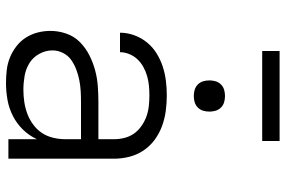

<svg xmlns="http://www.w3.org/2000/svg" viewBox="-176 -768 952 640"><g transform="rotate(90 300.0 -448.0)"><path d="M256 8Q235 8 213.5 5.5Q192 3 172 -5Q152 -13 134.5 -26.5Q117 -40 105.5 -58Q94 -76 88.5 -97Q83 -118 83 -140Q83 -167 92 -193Q101 -219 120 -238Q139 -257 163.5 -269.5Q188 -282 214 -289Q240 -296 267 -298Q294 -300 321 -300H444V-352Q444 -370 439.5 -387.5Q435 -405 425 -419Q415 -433 400 -443.5Q385 -454 368.5 -460Q352 -466 334 -468Q316 -470 298 -470Q282 -470 266 -468.5Q250 -467 234 -462.5Q218 -458 203.5 -450Q189 -442 178 -430.5Q167 -419 160.5 -403.5Q154 -388 154 -372H89Q89 -372 89 -372Q89 -372 89 -372Q89 -396 97.5 -419.5Q106 -443 121.5 -462Q137 -481 158 -494Q179 -507 202 -514.5Q225 -522 249.5 -525Q274 -528 298 -528Q324 -528 350 -524.5Q376 -521 400.5 -512Q425 -503 446 -487.5Q467 -472 481.5 -450.5Q496 -429 502.5 -403.5Q509 -378 509 -352V0H444V-95Q432 -69 412 -48.5Q392 -28 366.5 -15Q341 -2 313 3Q285 8 256 8ZM279 -50Q300 -50 320 -53Q340 -56 359 -63Q378 -70 395 -82.5Q412 -95 423 -111.5Q434 -128 439 -148.5Q444 -169 444 -189V-242H321Q302 -242 284 -241Q266 -240 248 -236.5Q230 -233 212.5 -226.5Q195 -220 180 -209.5Q165 -199 156.5 -182Q148 -165 148 -147Q148 -124 159.5 -103Q171 -82 190.5 -70Q210 -58 233 -54Q256 -50 279 -50ZM300 -618Q289 -618 279 -621Q269 -624 261.5 -631.5Q254 -639 251 -649Q248 -659 248 -670Q248 -681 251 -691Q254 -701 261.5 -708.5Q269 -716 279 -719Q289 -722 300 -722Q311 -722 321 -719Q331 -716 338.5 -708.5Q346 -701 349 -691Q352 -681 352 -670Q352 -659 349 -649Q346 -639 338.5 -631.5Q331 -624 321 -621Q311 -618 300 -618ZM150 -846V-904H450V-846Z"/></g></svg>

Font: Iosevka Custom Light Extended
Style: Regular
Weight: 300
Width: 7
Monospace: yes
Designer: Belleve Invis
Foundry: Belleve Invis
Version: Version 11.2.4; ttfautohint (v1.8.4)